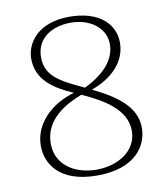

<svg xmlns="http://www.w3.org/2000/svg" viewBox="-81 -769 742 849"><g transform="rotate(-10 290.5 -344.5)"><path d="M330 -366C429 -402 488 -468 488 -550C488 -631 423 -701 287 -701C138 -701 89 -609 89 -548C89 -452 162 -404 249 -366C145 -337 64 -259 64 -160C64 -84 114 12 288 12C462 12 518 -84 518 -162C518 -255 439 -313 330 -366ZM133 -546C133 -634 208 -674 288 -674C379 -674 443 -621 443 -551C443 -492 405 -430 301 -380C298 -382 296 -383 293 -384C194 -430 133 -462 133 -546ZM289 -14C199 -14 109 -61 109 -163C109 -275 216 -328 280 -352C372 -310 472 -254 472 -157C472 -65 384 -14 289 -14Z"/></g></svg>

Font: Arima Koshi ExtraLight
Style: Regular
Weight: 275
Designer: Joana Correia and Natanael Gama
Foundry: NDISCOVER
Version: Version 1.019;PS 001.019;hotconv 1.0.88;makeotf.lib2.5.64775